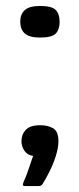

<svg xmlns="http://www.w3.org/2000/svg" viewBox="-20 -509 266 644"><path d="M180 -436Q180 -410 167 -396.5Q154 -383 114 -383Q79 -383 63.5 -396.5Q48 -410 48 -436Q48 -462 63.5 -475.5Q79 -489 114 -489Q154 -489 167 -475.5Q180 -462 180 -436ZM176 -35Q176 -13 167 15Q158 43 145.5 67.5Q133 92 123 108Q118 115 111 115Q100 115 88 115Q76 115 63 115Q58 115 57 112Q56 109 60 99Q64 91 70 75Q76 59 81.5 42Q87 25 91 14Q71 11 61.5 -4Q52 -19 52 -35Q52 -58 66.5 -73.5Q81 -89 115 -89Q141 -89 158.5 -78.5Q176 -68 176 -35Z"/></svg>

Font: Glory
Style: Bold
Weight: 700
Designer: Robert Leuschke
Foundry: Robert Leuschke
Version: Version 1.011